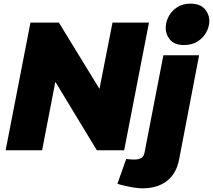

<svg xmlns="http://www.w3.org/2000/svg" viewBox="-20 -824 1168 1053"><path d="M11 0 147 -700H303L524 -339H526L597 -700H797L661 0H511L285 -373H283L211 0ZM624 184 672 48 682 49Q690 50 700 50.5Q710 51 717 51Q741 51 755 42.5Q769 34 773 11L876 -521H1072L963 47Q948 128 895.5 168.5Q843 209 760 209Q738 209 704.5 203Q671 197 644 190ZM989 -577Q936 -577 911.5 -607.5Q887 -638 889 -676Q890 -706 906 -735.5Q922 -765 952 -784.5Q982 -804 1024 -804Q1078 -804 1103.5 -774Q1129 -744 1128 -705Q1127 -675 1110.5 -645.5Q1094 -616 1063.5 -596.5Q1033 -577 989 -577Z"/></svg>

Font: REM ExtraBold
Style: Italic
Weight: 800
Italic angle: -11°
Designer: Octavio Pardo
Foundry: Ashler Design
Version: Version 1.005;gftools[0.9.28]